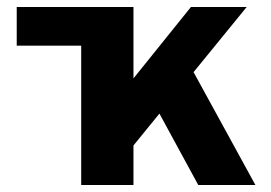

<svg xmlns="http://www.w3.org/2000/svg" viewBox="-20 -531 778 551"><path d="M213 0V-400H28V-511H363V-306L528 -511H688L535.5 -324L713 0H549L437.5 -205L363 -113.5V0Z"/></svg>

Font: Overpass Black
Style: Regular
Weight: 900
Designer: Delve Withrington, Dave Bailey, Thomas Jockin
Foundry: Delve Fonts LLC
Version: Version 4.000; ttfautohint (v1.8.3)